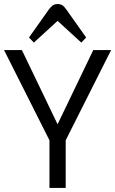

<svg xmlns="http://www.w3.org/2000/svg" viewBox="-20 -927 568 947"><path d="M224 0V-235L0 -680H88L264 -314L440 -680H528L304 -235V0ZM147 -717 123 -742 220 -879Q231 -894 240.5 -900.5Q250 -907 264 -907Q278 -907 287.5 -901Q297 -895 308 -879L405 -742L381 -717L264 -824Z"/></svg>

Font: Imprima
Style: Regular
Weight: 400
Designer: Eduardo Tunni
Foundry: Eduardo Tunni
Version: Version 1.002; ttfautohint (v1.8.4.7-5d5b);gftools[0.9.23]